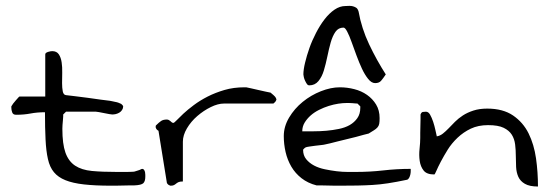

<svg xmlns="http://www.w3.org/2000/svg" viewBox="-20 -646 1903 669"><path d="M136.7 -254.9Q109.4 -254.9 86.4 -250.5Q63.5 -246.1 36.1 -246.1Q25.4 -246.1 22.5 -254.4Q19.5 -262.7 19.5 -270.5V-275.4Q21.5 -279.3 25.9 -285.2Q30.3 -291 35.2 -296.4Q40 -301.8 43.5 -305.7Q46.9 -309.6 47.9 -309.6H137.7V-456.1Q137.7 -460 140.6 -461.9Q143.6 -463.9 147.9 -465.3Q152.3 -466.8 156.2 -467.3Q160.2 -467.8 162.1 -467.8Q177.7 -467.8 185.1 -456.5Q192.4 -445.3 194.8 -428.7Q197.3 -412.1 196.8 -392.6Q196.3 -373 196.3 -356.4Q196.3 -339.8 198.7 -327.6Q201.2 -315.4 210 -314.5Q217.8 -313.5 239.7 -311Q261.7 -308.6 285.6 -305.2Q309.6 -301.8 331.1 -298.8Q352.5 -295.9 362.3 -294.9Q364.3 -294.9 369.6 -293.5Q375 -292 381.3 -291Q387.7 -290 392.6 -288.1Q397.5 -286.1 399.4 -285.2Q401.4 -285.2 405.3 -281.2Q409.2 -277.3 409.2 -275.4Q409.2 -268.6 405.3 -262.7Q401.4 -256.8 395.5 -253.4Q389.6 -250 383.3 -248.5Q377 -247.1 371.1 -247.1Q369.1 -247.1 360.4 -248.5Q351.6 -250 342.3 -252Q333 -253.9 324.7 -255.4Q316.4 -256.8 314.5 -256.8H304.7Q295.9 -256.8 286.1 -256.8Q276.4 -256.8 266.6 -256.8H240.2Q233.4 -256.8 226.6 -256.8Q219.7 -256.8 214.8 -256.8H210L200.2 -247.1Q200.2 -246.1 200.2 -240.2Q200.2 -234.4 199.2 -226.6Q198.2 -218.8 197.8 -210.4Q197.3 -202.1 197.3 -197.3Q197.3 -144.5 208 -114.3Q218.8 -84 241.7 -68.8Q264.6 -53.7 300.3 -50.3Q335.9 -46.9 387.7 -46.9Q393.6 -46.9 403.3 -46.9Q413.1 -46.9 422.9 -46.9Q432.6 -46.9 439.5 -47.4Q446.3 -47.9 447.3 -47.9Q448.2 -47.9 452.1 -49.3Q456.1 -50.8 461.4 -52.2Q466.8 -53.7 470.2 -55.7Q473.6 -57.6 475.6 -57.6Q479.5 -57.6 481.9 -54.2Q484.4 -50.8 485.4 -45.9Q486.3 -41 486.3 -37.1V-30.3Q486.3 -14.6 479.5 -7.8Q472.7 -1 447.3 0H430.7Q418.9 0 406.7 0.5Q394.5 1 381.8 1H367.2Q311.5 1 272.5 -3.4Q233.4 -7.8 208 -18.1Q182.6 -28.3 168 -45.9Q153.3 -63.5 147 -91.8Q140.6 -120.1 138.7 -160.2Q136.7 -200.2 136.7 -254.9Z M532.2 -190.4Q531.2 -190.4 527.3 -193.8Q523.4 -197.3 523.4 -200.2Q522.5 -200.2 522.5 -202.1V-207Q522.5 -208 523.4 -209Q534.2 -219.7 541.5 -224.6Q548.8 -229.5 561.5 -229.5Q565.4 -229.5 568.8 -227.5Q572.3 -225.6 574.2 -223.6Q576.2 -221.7 578.6 -219.7Q581.1 -217.8 584 -217.8Q586.9 -217.8 595.7 -227.1Q604.5 -236.3 619.1 -250Q633.8 -263.7 655.3 -279.8Q676.8 -295.9 703.6 -309.6Q730.5 -323.2 762.2 -332.5Q793.9 -341.8 832 -341.8H837.9Q841.8 -340.8 854 -338.4Q866.2 -335.9 879.9 -332.5Q893.6 -329.1 905.8 -326.7Q918 -324.2 922.9 -323.2Q923.8 -322.3 926.8 -319.8Q929.7 -317.4 932.6 -314.9Q935.5 -312.5 938 -309.6Q940.4 -306.6 941.4 -304.7Q941.4 -303.7 942.4 -301.8Q942.4 -301.8 942.9 -300.8Q943.4 -299.8 943.4 -299.8L942.4 -297.9Q942.4 -297.9 942.4 -296.9Q941.4 -295.9 941.4 -294.9Q940.4 -292 936.5 -288.6Q932.6 -285.2 932.6 -285.2H760.7Q739.3 -285.2 714.4 -272.9Q689.5 -260.7 667.5 -241.7Q645.5 -222.7 631.3 -198.7Q617.2 -174.8 617.2 -152.3V-13.7Q606.4 -13.7 601.6 -11.2Q596.7 -8.8 593.3 -5.9Q589.8 -2.9 585.9 -1Q582 1 575.2 1H573.2Q572.3 1 571.3 0Q567.4 -1 564.5 -4.4Q561.5 -7.8 561.5 -8.8Z M968.8 -171.9Q968.8 -205.1 987.3 -236.3Q1005.9 -267.6 1034.7 -291Q1063.5 -314.5 1098.1 -328.1Q1132.8 -341.8 1164.1 -341.8Q1189.5 -341.8 1214.4 -335.4Q1239.3 -329.1 1258.8 -315.4Q1278.3 -301.8 1290.5 -281.7Q1302.7 -261.7 1302.7 -234.4Q1302.7 -221.7 1301.3 -214.4Q1299.8 -207 1294.9 -201.7Q1290 -196.3 1282.7 -191.9Q1275.4 -187.5 1264.6 -180.7Q1258.8 -179.7 1247.1 -176.3Q1235.4 -172.9 1220.2 -168.9Q1205.1 -165 1188.5 -161.1Q1171.9 -157.2 1156.7 -153.3Q1141.6 -149.4 1129.9 -146.5Q1118.2 -143.6 1112.3 -142.6Q1109.4 -141.6 1099.6 -140.6Q1089.8 -139.6 1078.6 -138.2Q1067.4 -136.7 1057.6 -135.3Q1047.9 -133.8 1045.9 -132.8Q1043 -131.8 1039.6 -128.4Q1036.1 -125 1036.1 -124Q1036.1 -104.5 1046.9 -91.3Q1057.6 -78.1 1074.2 -69.3Q1090.8 -60.5 1111.8 -56.2Q1132.8 -51.8 1153.3 -49.3Q1173.8 -46.9 1191.4 -46.9Q1209 -46.9 1219.7 -46.9Q1268.6 -46.9 1315.4 -52.2Q1362.3 -57.6 1411.1 -57.6V-49.8Q1411.1 -43.9 1409.7 -37.6Q1408.2 -31.2 1405.3 -25.9Q1402.3 -20.5 1397.5 -19.5Q1360.4 -11.7 1331.5 -7.3Q1302.7 -2.9 1277.3 -1.5Q1252 0 1224.6 0.5Q1197.3 1 1164.1 1H1147.5Q1136.7 1 1124 0.5Q1111.3 0 1099.6 0H1083Q1052.7 -7.8 1030.8 -24.9Q1008.8 -42 995.1 -65.4Q981.4 -88.9 975.1 -116.2Q968.8 -143.6 968.8 -171.9ZM1187.5 -287.1Q1174.8 -287.1 1158.7 -284.7Q1142.6 -282.2 1125.5 -276.9Q1108.4 -271.5 1091.8 -263.2Q1075.2 -254.9 1062.5 -243.7Q1049.8 -232.4 1041.5 -218.8Q1033.2 -205.1 1033.2 -188.5H1073.2Q1094.7 -188.5 1117.2 -190.4Q1139.6 -192.4 1161.1 -196.8Q1182.6 -201.2 1198.7 -210.4Q1214.8 -219.7 1225.1 -234.4Q1235.4 -249 1235.4 -270.5V-275.4L1225.6 -285.2Q1223.6 -285.2 1218.3 -285.6Q1212.9 -286.1 1207 -286.6Q1201.2 -287.1 1195.8 -287.1Q1190.4 -287.1 1187.5 -287.1ZM1037.1 -386.7Q1037.1 -403.3 1043 -427.7Q1048.8 -452.1 1058.1 -478.5Q1067.4 -504.9 1081.1 -531.2Q1094.7 -557.6 1110.8 -578.6Q1127 -599.6 1145.5 -612.3Q1164.1 -625 1183.6 -625Q1189.5 -625 1196.3 -625.5Q1203.1 -626 1210 -624Q1216.8 -622.1 1221.7 -618.7Q1226.6 -615.2 1229.5 -605.5Q1234.4 -577.1 1243.7 -548.3Q1252.9 -519.5 1266.1 -491.7Q1279.3 -463.9 1293.9 -437.5Q1308.6 -411.1 1324.2 -386.7Q1314.5 -372.1 1307.6 -364.3Q1300.8 -356.4 1287.1 -356.4Q1274.4 -356.4 1262.7 -371.1Q1251 -385.7 1241.2 -406.7Q1231.4 -427.7 1222.2 -452.6Q1212.9 -477.5 1205.1 -499.5Q1197.3 -521.5 1189.9 -535.6Q1182.6 -549.8 1176.8 -549.8Q1159.2 -549.8 1148.9 -535.2Q1138.7 -520.5 1132.3 -498Q1126 -475.6 1120.6 -449.2Q1115.2 -422.9 1108.4 -400.4Q1101.6 -377.9 1089.4 -363.3Q1077.1 -348.6 1057.6 -348.6Q1052.7 -348.6 1049.3 -353.5Q1045.9 -358.4 1043 -364.7Q1040 -371.1 1038.6 -377.4Q1037.1 -383.8 1037.1 -386.7Z M1680.7 -210Q1646.5 -210 1620.6 -197.8Q1594.7 -185.5 1574.2 -166Q1553.7 -146.5 1540 -124.5Q1526.4 -102.5 1516.1 -83Q1505.9 -63.5 1500.5 -50.8Q1495.1 -38.1 1493.2 -38.1Q1466.8 -38.1 1456.1 -51.8Q1445.3 -65.4 1442.4 -85.4Q1439.5 -105.5 1441.9 -127.4Q1444.3 -149.4 1444.3 -166V-182.6Q1444.3 -194.3 1444.8 -207Q1445.3 -219.7 1445.3 -230.5V-247.1Q1448.2 -254.9 1453.1 -255.9Q1458 -256.8 1463.9 -256.8Q1472.7 -256.8 1478.5 -246.6Q1484.4 -236.3 1489.3 -221.7Q1494.1 -207 1497.1 -192.9Q1500 -178.7 1502 -170.9Q1513.7 -172.9 1523.4 -180.7Q1533.2 -188.5 1543.5 -199.2Q1553.7 -210 1565.4 -221.7Q1577.1 -233.4 1592.8 -243.7Q1608.4 -253.9 1629.4 -260.7Q1650.4 -267.6 1677.7 -267.6Q1732.4 -267.6 1767.6 -243.7Q1802.7 -219.7 1821.8 -181.2Q1840.8 -142.6 1847.7 -94.2Q1854.5 -45.9 1854.5 3.9Q1825.2 3.9 1809.1 -5.4Q1793 -14.6 1786.1 -29.8Q1779.3 -44.9 1778.3 -64Q1777.3 -83 1777.3 -103Q1777.3 -123 1774.9 -142.6Q1772.5 -162.1 1763.2 -176.8Q1753.9 -191.4 1734.9 -200.7Q1715.8 -210 1680.7 -210Z"/></svg>

Font: Swanky and Moo Moo
Style: Regular
Weight: 400
Designer: Kimberly Geswein
Foundry: Kimberly Geswein
Version: Version 1.002 2001